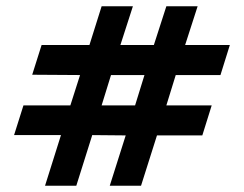

<svg xmlns="http://www.w3.org/2000/svg" viewBox="-20 -594 780 614"><path d="M124 0 175 -162H25L55 -257H205L236 -354L83 -355L113 -450H266L305 -574H405L365 -450H472L512 -574H612L572 -450H715L685 -354H542L512 -257H657L627 -161H482L431 0H331L382 -161L275 -162L224 0ZM305 -257H412L442 -354H335Z"/></svg>

Font: Alumni Sans Black
Style: Italic
Weight: 900
Italic angle: -8°
Version: Version 1.016